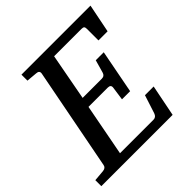

<svg xmlns="http://www.w3.org/2000/svg" viewBox="-193 -811 952 952"><g transform="rotate(-45 282.5 -335.5)"><path d="M580 -671 550 -521H486V-602Q486 -613 482 -617Q478 -621 467 -621H275L229 -375H363Q383 -375 388 -394L407 -461H463L419 -232H362L372 -303Q375 -323 353 -323H218L166 -50H401Q419 -50 426 -70L457 -166H518L485 0H-15V-42L43 -47Q64 -49 67 -66L171 -604Q174 -623 152 -624L96 -629V-671Z"/></g></svg>

Font: Veleka
Style: Italic
Weight: 400
Italic angle: -12°
Designer: Stefan Peev, Context Ltd, 2016; SIL International, 1997-2014.
Foundry: Stefan Peev, Context Ltd, 2016
Version: Version 1.000